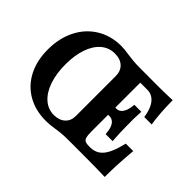

<svg xmlns="http://www.w3.org/2000/svg" viewBox="-115 -820 1071 1071"><g transform="rotate(45 420.0 -285.0)"><path d="M47 -278.2Q47 -367.7 81.9 -436.6Q116.7 -505.6 179.7 -543.9Q242.7 -582.3 323.6 -582.3Q349.9 -582.3 383.6 -576.6Q402.3 -573.8 426.9 -571.3Q451.5 -568.9 481.9 -568.9L621.3 -568.5Q672.6 -568.5 713.8 -570.1Q727 -570.5 739.7 -571Q740.5 -465.9 752.6 -392.4H693.8Q688.5 -431.2 675.9 -457.7Q663.2 -484.2 643.8 -498.1Q624.4 -512.1 599.2 -512.1H542.7V-125.8Q542.7 -96.4 546.7 -82.7Q550.7 -69 561.4 -63.9Q572.1 -58.9 595.1 -58.9H597.5Q631.4 -58.9 654.9 -74.3Q678.4 -89.7 695.3 -123.2Q712.3 -156.8 726 -214.6H784.9Q774.5 -103 774.1 0Q707.9 -2.4 591 -2.4Q562.6 -2.4 533.8 -2.4H483.8Q454.1 -2.4 430.2 -0.2Q406.4 2 387.6 5.3Q349.1 11.3 321.7 11.3Q238.7 11.3 176.7 -24.4Q114.7 -60.1 80.8 -125.6Q47 -191.2 47 -278.2ZM420.1 -125.8V-440.8Q420.1 -481.3 395.6 -504.4Q371.1 -527.4 327.8 -527.4Q281.8 -527.4 247.3 -498.2Q212.8 -469 194 -415Q175.3 -361 175.3 -289.2Q175.3 -216.9 194.4 -161Q213.6 -105.2 248.5 -74.4Q283.5 -43.5 328.7 -43.5Q370.5 -43.5 395.3 -65.9Q420.1 -88.3 420.1 -125.8ZM514.7 -315.3H625.5V-258.9H514.7ZM551 -258.9V-315.3Q566.9 -315.3 578.6 -325.3Q590.2 -335.3 597.3 -354.3Q604.4 -373.3 606.9 -401.6H662Q659.6 -367.7 659.2 -344.8Q658.8 -321.8 659.6 -304V-287.1Q659.6 -238.8 664.4 -172.6H609.3Q607.3 -202.2 600.2 -221.2Q593.1 -240.1 581 -249.5Q569 -258.9 551 -258.9Z"/></g></svg>

Font: Playfair Micro SmCond SmLight
Style: Regular
Weight: 360
Width: 4
Designer: Claus Eggers Sørensen
Foundry: Claus Eggers Sørensen
Version: Version 2.100;Glyphs 3.2 (3219)